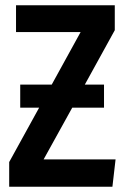

<svg xmlns="http://www.w3.org/2000/svg" viewBox="-20 -711 480 731"><path d="M420 -104 408 0H15V-94L129 -301H57V-389H177L287 -589H41V-691H417V-596L303 -389H376V-301H255L146 -104Z"/></svg>

Font: Fira Sans Compressed Medium
Style: Regular
Weight: 500
Width: 1
Designer: bBox Type GmbH & Carrois Corporate GbR & Edenspiekermann AG
Foundry: bBox Type GmbH & Carrois Corporate GbR & Edenspiekermann AG
Version: Version 4.301